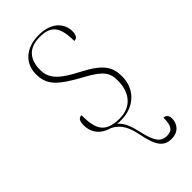

<svg xmlns="http://www.w3.org/2000/svg" viewBox="-245 -599 894 894"><g transform="rotate(-45 202.5 -152.0)"><path d="M206 10C292 10 353 -47 353 -131C353 -191 333 -230 231 -283C150 -325 104 -358 104 -421C104 -491 138 -532 211 -532C278 -532 312 -506 312 -405C331 -405 338 -419 338 -445C338 -489 304 -542 214 -542C129 -542 76 -493 76 -422C76 -349 113 -315 229 -252C310 -208 325 -180 325 -132C325 -54 284 0 206 0C111 0 91 -46 91 -137C72 -137 65 -123 65 -95C65 -59 83 -14 147 3C190 25 208 63 219 117C237 211 263 238 310 238C359 238 379 204 379 171C379 154 369 141 353 141C353 196 339 213 304 213C267 213 247 189 230 115C220 68 207 30 180 9C188 10 197 10 206 10Z"/></g></svg>

Font: Noto Serif Display Thin
Style: Regular
Weight: 100
Designer: Monotype Design Team
Foundry: Monotype Imaging Inc.
Version: Version 2.009